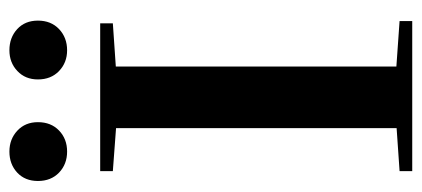

<svg xmlns="http://www.w3.org/2000/svg" viewBox="-264 -632 896 408"><g transform="rotate(-90 184.0 -428.0)"><path d="M281.2 -733.4Q254.9 -733.4 237.1 -750.5Q219.2 -767.6 219.2 -795.4Q219.2 -822.3 237.1 -839.1Q254.9 -856 281.2 -856Q308.1 -856 326.2 -839.4Q344.2 -822.8 344.2 -795.4Q344.2 -767.6 326.2 -750.5Q308.1 -733.4 281.2 -733.4ZM3.4 -795.4Q3.4 -822.8 21.2 -839.4Q39.1 -856 65.9 -856Q92.3 -856 110.4 -839.1Q128.4 -822.3 128.4 -795.4Q128.4 -767.6 110.6 -750.5Q92.8 -733.4 65.9 -733.4Q39.1 -733.4 21.2 -750.5Q3.4 -767.6 3.4 -795.4ZM24.4 0V-26.9L115.7 -33.2V-629.4L24.4 -636.2V-663.1H338.4V-636.2L246.6 -629.9V-33.7L343.3 -26.9V0Z"/></g></svg>

Font: Elstob 14pt SemiBold
Style: Regular
Weight: 600
Designer: Peter S. Baker
Version: Version 1.015